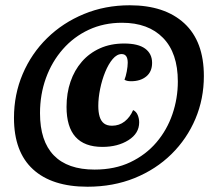

<svg xmlns="http://www.w3.org/2000/svg" viewBox="-20 -633 826 728"><path d="M311.7 75Q177.3 75 105.2 9Q33 -57 33 -186Q33 -274.7 66 -352.3Q99 -430 158.5 -488.3Q218 -546.7 298.2 -579.8Q378.3 -613 472 -613Q604.3 -613 678.7 -544.7Q753 -476.3 753 -344.7Q753 -258.3 721 -182.5Q689 -106.7 630.2 -48.7Q571.3 9.3 490.3 42.2Q409.3 75 311.7 75ZM338.7 10Q415.3 10 474.2 -18Q533 -46 573.2 -93.2Q613.3 -140.3 633.8 -200.2Q654.3 -260 654.3 -324Q654.3 -432 598.3 -489.3Q542.3 -546.7 442.7 -546.7Q373.7 -546.7 316.7 -520.2Q259.7 -493.7 218.2 -446.3Q176.7 -399 154.2 -337Q131.7 -275 131.7 -203.7Q131.7 -98 184 -44Q236.3 10 338.7 10ZM368.3 -76Q232.3 -76 232.3 -227.7Q232.3 -279.7 247.3 -323.3Q262.3 -367 290.5 -399.3Q318.7 -431.7 359 -449.8Q399.3 -468 450.7 -468Q504 -468 530.3 -448.7Q556.7 -429.3 556.7 -394.7Q556.7 -361.3 534.7 -343.2Q512.7 -325 477 -325Q460.3 -325 452 -330.7Q457 -342.7 460.7 -362.2Q464.3 -381.7 464.3 -395.3Q464.3 -428 441.3 -428Q423.3 -428 407.3 -409.2Q391.3 -390.3 379 -360.3Q366.7 -330.3 359.7 -296Q352.7 -261.7 352.7 -231.3Q352.7 -207.7 357.8 -190.7Q363 -173.7 374.3 -165Q385.7 -156.3 404.7 -156.3Q432 -156.3 452.7 -172.5Q473.3 -188.7 484.7 -215.7Q496.7 -210 502.2 -196.7Q507.7 -183.3 507.7 -169Q507.7 -127.3 467.2 -101.7Q426.7 -76 368.3 -76Z"/></svg>

Font: Sansita Swashed Light
Style: Regular
Weight: 300
Designer: Pablo Cosgaya
Foundry: Omnibus-Type
Version: Version 1.003